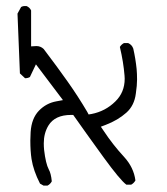

<svg xmlns="http://www.w3.org/2000/svg" viewBox="-20 -504 540 621"><path d="M133.8 96.2Q142.6 91.8 147.5 82.5Q145 56.6 137.7 43.9Q127.9 25.4 122.6 -19.5Q121.6 -29.3 121.6 -40.5Q121.6 -73.2 136.7 -98.1Q157.7 -132.3 210 -132.3H216.8Q254.9 -78.1 315.4 5.4Q368.7 78.6 388.7 93.3H404.3Q413.1 88.4 418 79.6Q412.6 37.6 381.3 3.4Q345.2 -35.6 315.4 -80.6L306.2 -94.2L321.8 -100.1Q361.3 -115.2 388.7 -139.6Q414.6 -162.6 419.4 -201.7Q423.3 -228 423.3 -246.8Q423.3 -265.6 421.9 -280.8Q418.5 -314 411.1 -346.7Q406.7 -359.4 394.5 -364.7H380.9Q372.1 -359.9 367.7 -352.1Q379.4 -302.7 382.8 -259.3Q383.3 -254.4 383.3 -249.5Q383.3 -205.1 353 -175.8Q320.8 -144 275.9 -135.3L266.6 -133.8L262.2 -142.1Q232.9 -191.9 198.5 -240.5Q164.1 -289.1 127 -337.9Q123.5 -342.8 121.1 -345.7Q111.3 -355 97.7 -355Q96.2 -355 80.6 -354V-470.2Q76.2 -480 65.9 -484.4Q63.5 -484.4 61.8 -484.4Q60.1 -484.4 57.6 -484.4Q52.7 -483.9 48.3 -481.4L36.6 -460L44.4 -266.6L61 -251Q61.5 -251 63.7 -251Q65.9 -251 69.6 -252Q73.2 -252.9 76.7 -254.9L96.2 -295.9L183.6 -180.2L162.6 -176.3Q129.4 -170.4 105.7 -145.8Q82 -121.1 79.1 -77.1Q78.1 -60.5 78.1 -49.3Q78.1 -15.6 82 10.3Q87.9 47.9 109.4 89.8L120.6 96.2Z"/></svg>

Font: NaikaiFont
Style: ExtraLight
Weight: 200
Version: Version 1.89